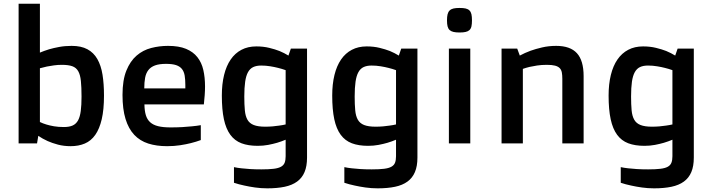

<svg xmlns="http://www.w3.org/2000/svg" viewBox="-20 -779 3870 1043"><path d="M81.1 -758.8H196.8V-493.2Q219.7 -502.9 246.6 -511.2Q270 -518.1 301.3 -523.9Q332.5 -529.8 369.1 -529.8Q420.9 -529.8 454.8 -511.5Q488.8 -493.2 508.8 -458.3Q528.8 -423.3 536.9 -373.3Q544.9 -323.2 544.9 -259.8Q544.9 -183.6 532.7 -131.3Q520.5 -79.1 497.6 -46.4Q474.6 -13.7 440.7 0.7Q406.7 15.1 363.8 15.1Q326.7 15.1 294.7 6.6Q262.7 -2 238.8 -12.7Q210.9 -25.4 188 -41L181.2 0H81.1ZM196.8 -116.2Q212.4 -108.4 232.4 -102.5Q249.5 -97.2 273.4 -93Q297.4 -88.9 327.1 -88.9Q356.4 -88.9 375 -97.4Q393.6 -106 404.1 -125.2Q414.6 -144.5 418.7 -176Q422.9 -207.5 422.9 -253.9Q422.9 -305.7 419.4 -339.1Q416 -372.6 405 -392.1Q394 -411.6 372.8 -419.2Q351.6 -426.8 315.9 -426.8Q293.5 -426.8 272.5 -423.8Q251.5 -420.9 234.4 -417.5Q214.8 -413.1 196.8 -408.2Z M645.5 -263.2Q645.5 -343.8 666.5 -395.5Q687.5 -447.3 722.2 -477.1Q756.8 -506.8 801.3 -518.3Q845.7 -529.8 892.6 -529.8Q951.7 -529.8 990.5 -513.7Q1029.3 -497.6 1052.2 -468.5Q1075.2 -439.5 1084.5 -398.9Q1093.8 -358.4 1093.8 -309.6Q1093.8 -286.6 1092 -262.2Q1090.3 -237.8 1087.4 -211.9H764.6Q765.1 -177.2 772.2 -153.6Q779.3 -129.9 795.7 -115Q812 -100.1 839.1 -93.5Q866.2 -86.9 906.7 -86.9Q940.9 -86.9 970.7 -88.6Q1000.5 -90.3 1022.9 -92.8Q1049.3 -95.2 1070.8 -99.1V-18.1Q1045.9 -8.8 1016.6 -1.5Q991.7 4.9 958.5 10Q925.3 15.1 887.7 15.1Q830.1 15.1 785.2 0.7Q740.2 -13.7 709.2 -46.6Q678.2 -79.6 661.9 -132.8Q645.5 -186 645.5 -263.2ZM986.8 -298.8V-317.4Q986.8 -346.7 983.2 -368.4Q979.5 -390.1 968.3 -404.3Q957 -418.5 936.5 -425.3Q916 -432.1 881.8 -432.1Q845.2 -432.1 822 -423.6Q798.8 -415 785.9 -398.2Q772.9 -381.3 768.3 -356.4Q763.7 -331.5 763.7 -298.8Z M1251 128.9Q1268.6 132.8 1291.5 135.3Q1311 137.7 1338.6 139.4Q1366.2 141.1 1399.9 141.1Q1440.9 141.1 1466.6 137.9Q1492.2 134.8 1506.6 126.7Q1521 118.7 1526.4 104.7Q1531.7 90.8 1531.7 69.8V-20Q1509.8 -10.7 1485.4 -3.4Q1463.9 2.9 1436.8 8.1Q1409.7 13.2 1379.9 13.2Q1328.6 13.2 1291.7 -0.7Q1254.9 -14.6 1231.2 -46.9Q1207.5 -79.1 1196.3 -131.3Q1185.1 -183.6 1185.1 -259.8Q1185.1 -322.3 1197.3 -371.8Q1209.5 -421.4 1233.2 -455.8Q1256.8 -490.2 1291.7 -508.5Q1326.7 -526.9 1372.1 -526.9Q1410.6 -526.9 1442.6 -519Q1474.6 -511.2 1498 -502Q1524.9 -490.7 1546.9 -477.1L1560.1 -515.1H1647.9V77.1Q1647.9 123.5 1634.5 155.5Q1621.1 187.5 1594 207.3Q1566.9 227.1 1526.4 235.6Q1485.8 244.1 1432.1 244.1Q1397.9 244.1 1365.7 239.5Q1333.5 234.9 1307.6 229Q1277.3 222.7 1251 213.9ZM1420.9 -90.8Q1441.4 -90.8 1461.2 -92.5Q1481 -94.2 1496.6 -96.7Q1515.1 -99.1 1531.7 -103V-397.9Q1512.7 -404.8 1490.7 -410.2Q1472.2 -415 1448.2 -418.9Q1424.3 -422.9 1398.9 -422.9Q1373 -422.9 1355.5 -414.6Q1337.9 -406.2 1327.1 -386.7Q1316.4 -367.2 1311.8 -335Q1307.1 -302.7 1307.1 -254.9Q1307.1 -210.9 1310.1 -179.7Q1313 -148.4 1324.2 -128.7Q1335.4 -108.9 1358.4 -99.9Q1381.3 -90.8 1420.9 -90.8Z M1850.6 128.9Q1868.2 132.8 1891.1 135.3Q1910.6 137.7 1938.2 139.4Q1965.8 141.1 1999.5 141.1Q2040.5 141.1 2066.2 137.9Q2091.8 134.8 2106.2 126.7Q2120.6 118.7 2126 104.7Q2131.3 90.8 2131.3 69.8V-20Q2109.4 -10.7 2085 -3.4Q2063.5 2.9 2036.4 8.1Q2009.3 13.2 1979.5 13.2Q1928.2 13.2 1891.4 -0.7Q1854.5 -14.6 1830.8 -46.9Q1807.1 -79.1 1795.9 -131.3Q1784.7 -183.6 1784.7 -259.8Q1784.7 -322.3 1796.9 -371.8Q1809.1 -421.4 1832.8 -455.8Q1856.4 -490.2 1891.4 -508.5Q1926.3 -526.9 1971.7 -526.9Q2010.3 -526.9 2042.2 -519Q2074.2 -511.2 2097.7 -502Q2124.5 -490.7 2146.5 -477.1L2159.7 -515.1H2247.6V77.1Q2247.6 123.5 2234.1 155.5Q2220.7 187.5 2193.6 207.3Q2166.5 227.1 2126 235.6Q2085.4 244.1 2031.7 244.1Q1997.6 244.1 1965.3 239.5Q1933.1 234.9 1907.2 229Q1877 222.7 1850.6 213.9ZM2020.5 -90.8Q2041 -90.8 2060.8 -92.5Q2080.6 -94.2 2096.2 -96.7Q2114.7 -99.1 2131.3 -103V-397.9Q2112.3 -404.8 2090.3 -410.2Q2071.8 -415 2047.9 -418.9Q2023.9 -422.9 1998.5 -422.9Q1972.7 -422.9 1955.1 -414.6Q1937.5 -406.2 1926.8 -386.7Q1916 -367.2 1911.4 -335Q1906.7 -302.7 1906.7 -254.9Q1906.7 -210.9 1909.7 -179.7Q1912.6 -148.4 1923.8 -128.7Q1935.1 -108.9 1958 -99.9Q1981 -90.8 2020.5 -90.8Z M2476.6 -602.5Q2456.5 -602.5 2443.6 -605.5Q2430.7 -608.4 2422.6 -615.7Q2414.6 -623 2411.4 -635.7Q2408.2 -648.4 2408.2 -668.5Q2408.2 -688.5 2411.4 -701.4Q2414.6 -714.4 2422.6 -722.2Q2430.7 -730 2443.6 -732.9Q2456.5 -735.8 2476.6 -735.8Q2496.6 -735.8 2509.5 -732.9Q2522.5 -730 2530.3 -722.2Q2538.1 -714.4 2541 -701.4Q2543.9 -688.5 2543.9 -668.5Q2543.9 -648.4 2541 -635.7Q2538.1 -623 2530.3 -615.7Q2522.5 -608.4 2509.5 -605.5Q2496.6 -602.5 2476.6 -602.5ZM2418.5 -515.1H2534.7V0H2418.5Z M2704.6 -515.1H2789.6L2803.7 -477.1Q2830.6 -491.7 2862.3 -503.4Q2889.6 -513.2 2925.3 -521.5Q2960.9 -529.8 3001.5 -529.8Q3077.6 -529.8 3114 -490Q3150.4 -450.2 3150.4 -365.2V0H3034.7V-351.1Q3034.7 -371.1 3032 -385.5Q3029.3 -399.9 3020.5 -408.9Q3011.7 -418 2995.1 -422.4Q2978.5 -426.8 2950.7 -426.8Q2921.4 -426.8 2897.5 -423.1Q2873.5 -419.4 2856.4 -415.5Q2836.4 -410.6 2820.3 -404.8V0H2704.6Z M3352.1 128.9Q3369.6 132.8 3392.6 135.3Q3412.1 137.7 3439.7 139.4Q3467.3 141.1 3501 141.1Q3542 141.1 3567.6 137.9Q3593.3 134.8 3607.7 126.7Q3622.1 118.7 3627.4 104.7Q3632.8 90.8 3632.8 69.8V-20Q3610.8 -10.7 3586.4 -3.4Q3564.9 2.9 3537.8 8.1Q3510.7 13.2 3481 13.2Q3429.7 13.2 3392.8 -0.7Q3356 -14.6 3332.3 -46.9Q3308.6 -79.1 3297.4 -131.3Q3286.1 -183.6 3286.1 -259.8Q3286.1 -322.3 3298.3 -371.8Q3310.5 -421.4 3334.2 -455.8Q3357.9 -490.2 3392.8 -508.5Q3427.7 -526.9 3473.1 -526.9Q3511.7 -526.9 3543.7 -519Q3575.7 -511.2 3599.1 -502Q3626 -490.7 3647.9 -477.1L3661.1 -515.1H3749V77.1Q3749 123.5 3735.6 155.5Q3722.2 187.5 3695.1 207.3Q3668 227.1 3627.4 235.6Q3586.9 244.1 3533.2 244.1Q3499 244.1 3466.8 239.5Q3434.6 234.9 3408.7 229Q3378.4 222.7 3352.1 213.9ZM3522 -90.8Q3542.5 -90.8 3562.3 -92.5Q3582 -94.2 3597.7 -96.7Q3616.2 -99.1 3632.8 -103V-397.9Q3613.8 -404.8 3591.8 -410.2Q3573.2 -415 3549.3 -418.9Q3525.4 -422.9 3500 -422.9Q3474.1 -422.9 3456.5 -414.6Q3439 -406.2 3428.2 -386.7Q3417.5 -367.2 3412.8 -335Q3408.2 -302.7 3408.2 -254.9Q3408.2 -210.9 3411.1 -179.7Q3414.1 -148.4 3425.3 -128.7Q3436.5 -108.9 3459.5 -99.9Q3482.4 -90.8 3522 -90.8Z"/></svg>

Font: Doppio One
Style: Regular
Weight: 400
Designer: Szymon Celej
Foundry: Szymon Celej
Version: Version 1.002